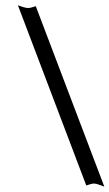

<svg xmlns="http://www.w3.org/2000/svg" viewBox="-20 -692 415 728"><path d="M66.9 -665.5Q79.1 -661.6 87.2 -661.6Q95.2 -661.6 115.7 -668.5L375.5 15.6L355.5 8.3Q343.8 3.9 335.9 3.9Q328.1 3.9 307.1 11.2L47.9 -671.9Z"/></svg>

Font: RaghuMalayalamSans
Style: Regular
Weight: 400
Designer: Prof. R.K.Joshi and Rajith Kumar K. M.
Foundry: Centre for Development of Advanced Computing (C-DAC) Mumbai, (formerly NCST), Swathanthra Malayalam Computing (http://sm
Version: Version 2.2.0+20221109